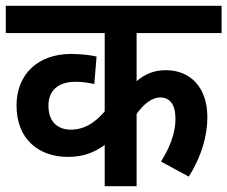

<svg xmlns="http://www.w3.org/2000/svg" viewBox="-20 -642 784 662"><path d="M744 -528V-622H0V-528H341V-258C310 -222 274 -195 224 -195C184 -195 147 -217 147 -278C147 -330 181 -360 240 -360C262 -360 287 -357 305 -352L313 -447C293 -452 257 -456 225 -456C112 -456 37 -387 37 -278C37 -160 116 -101 214 -101C268 -101 306 -117 341 -142V0H451V-249C475 -283 504 -306 532 -306C565 -306 585 -283 585 -232C585 -180 563 -129 535 -85L631 -33C675 -103 695 -174 695 -238C695 -341 636 -400 552 -400C513 -400 481 -388 451 -362V-528Z"/></svg>

Font: Noto Sans SemiCondensed SemiBold
Style: Italic
Weight: 600
Width: 4
Italic angle: -12°
Designer: Monotype Design Team
Foundry: Monotype Imaging Inc.
Version: Version 2.013